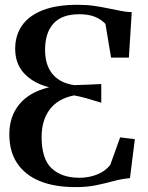

<svg xmlns="http://www.w3.org/2000/svg" viewBox="-20 -772 620 803"><path d="M298 10.5Q210.5 11 148.2 -14Q86 -39 52.5 -88.2Q19 -137.5 19 -210.5Q19 -285 61 -336Q103 -387 185.5 -407Q120.5 -423.5 82 -464Q43.5 -504.5 43.5 -568Q43.5 -623.5 71.8 -664.8Q100 -706 158 -729Q216 -752 305 -752Q342 -752 373.2 -747.5Q404.5 -743 431.8 -737.2Q459 -731.5 483.5 -726.8Q508 -722 531 -721L519 -531H444.5L421 -672Q404 -690.5 377.5 -701.5Q351 -712.5 311.5 -712.5Q239 -712.5 203.8 -673.8Q168.5 -635 168.5 -563.5Q168.5 -500.5 199.2 -462.8Q230 -425 290 -416Q315 -416.5 344 -417.8Q373 -419 403.5 -420.5V-342.5Q367 -354 340.8 -361.2Q314.5 -368.5 290 -373Q223 -360 188.5 -314.8Q154 -269.5 154 -199Q154 -108 195.5 -68.5Q237 -29 311 -28.5Q352 -28.5 386.2 -42.2Q420.5 -56 441 -82L482.5 -197.5L544 -190L523.5 -27Q489.5 -24 455.5 -14.8Q421.5 -5.5 383.2 2.5Q345 10.5 298 10.5Z"/></svg>

Font: Merriweather 96pt SemiBold
Style: Regular
Weight: 600
Version: Version 2.100